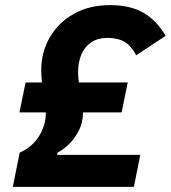

<svg xmlns="http://www.w3.org/2000/svg" viewBox="-20 -730 667 750"><path d="M503 0H30L57 -134Q81 -144 99.5 -160Q118 -176 131 -196Q144 -216 151.5 -239.5Q159 -263 159 -288Q159 -289 159 -289.5Q159 -290 159 -291H56L80 -408H144Q143 -419 142 -430.5Q141 -442 141 -455Q141 -526 174.5 -584Q208 -642 268.5 -676Q329 -710 410 -710Q489 -710 540.5 -680Q592 -650 627 -590L512 -514Q493 -551 466.5 -566.5Q440 -582 399 -582Q363 -582 337.5 -565.5Q312 -549 298.5 -518.5Q285 -488 285 -447Q285 -437 286 -427Q287 -417 288 -408H479L455 -291H304Q304 -290 304 -289.5Q304 -289 304 -288Q304 -252 288.5 -221Q273 -190 250 -167.5Q227 -145 205 -134L203 -125H528Z"/></svg>

Font: IBM Plex Sans
Style: Bold Italic
Weight: 700
Italic angle: -11.31°
Designer: Mike Abbink, Paul van der Laan, Pieter van Rosmalen
Foundry: Bold Monday
Version: Version 3.201